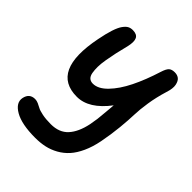

<svg xmlns="http://www.w3.org/2000/svg" viewBox="-214 -669 1015 1015"><g transform="rotate(45 293.5 -162.0)"><path d="M222.2 222.2Q121.6 222.2 69.8 192.4Q18.1 162.6 26.9 120.1Q36.1 77.1 78.1 77.1Q89.8 77.1 102.8 82.8Q115.7 88.4 127.2 95Q138.7 101.6 165.8 107.2Q192.9 112.8 230 112.8Q293 112.8 327.6 74.7Q362.3 36.6 377 -34.2Q381.8 -59.1 384.8 -81.5Q387.7 -104 390.6 -141.6Q393.6 -179.2 395 -192.9Q314.9 -86.9 225.1 -86.9Q30.3 -86.9 88.9 -381.8Q98.6 -432.1 109.6 -465.6Q120.6 -499 133.1 -516.1Q145.5 -533.2 157.5 -539.6Q169.4 -545.9 185.1 -545.9Q216.3 -545.9 226.1 -526.6Q235.8 -507.3 226.1 -465.8Q215.8 -425.8 209.2 -395.8Q202.6 -365.7 197 -332.8Q191.4 -299.8 191.2 -276.9Q190.9 -253.9 194.3 -234.4Q197.8 -214.8 208.3 -205.3Q218.8 -195.8 235.8 -195.8Q274.9 -195.8 314.5 -236.6Q354 -277.3 386.5 -342.8Q418.9 -408.2 445.8 -494.1Q455.1 -523.9 466.3 -534.4Q477.5 -544.9 500 -544.9Q519.5 -544.9 532.2 -534.9Q544.9 -524.9 549.8 -501.2Q554.7 -477.5 542 -439Q524.4 -381.3 516.1 -327.4Q507.8 -273.4 506.8 -234.9Q505.9 -196.3 500 -135.5Q494.1 -74.7 481.9 -12.2Q471.7 40 453.1 80.6Q434.6 121.1 410.9 147.5Q387.2 173.8 356.4 190.9Q325.7 208 293 215.1Q260.3 222.2 222.2 222.2Z"/></g></svg>

Font: Shantell Sans Bouncy
Style: Italic
Weight: 500
Italic angle: -11.31°
Designer: Stephen Nixon, Anya Danilova, Shantell Martin
Foundry: Arrow Type
Version: Version 1.006;[9816181b4]